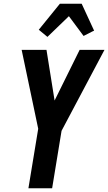

<svg xmlns="http://www.w3.org/2000/svg" viewBox="-20 -1000 575 1020"><path d="M131 0 183 -316 95 -735H227L270 -466L403 -735H535L307 -305L257 0ZM232 -804 186 -842 298 -980H414L480 -837L471 -833L424 -809L346 -914Z"/></svg>

Font: Iosevka SS18 Extrabold
Style: Italic
Weight: 800
Italic angle: -9°
Monospace: yes
Designer: Belleve Invis
Foundry: Belleve Invis
Version: Version 25.1.1; ttfautohint (v1.8.4)